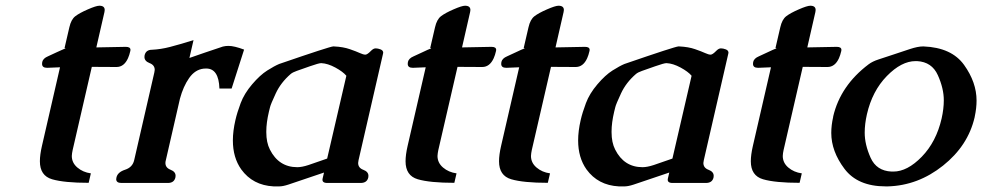

<svg xmlns="http://www.w3.org/2000/svg" viewBox="-20 -642 3499 684"><path d="M147.9 -400.4Q129.4 -400.4 129.9 -415Q129.9 -417.5 130.4 -419.9V-420.9Q133.3 -434.1 150.9 -441.4Q161.1 -445.8 182.6 -456.1Q204.1 -466.3 210.9 -468.8Q213.4 -469.7 213.4 -470.2Q213.4 -471.2 210 -471.2L227.1 -544.9Q233.4 -572.8 248.3 -584.2Q263.2 -595.7 293 -608.6Q322.8 -621.6 334 -621.6Q353 -621.6 353 -606.4Q353 -603 352.1 -599.1L323.2 -473.1L428.2 -475.1Q444.8 -475.1 444.8 -464.4Q444.8 -462.4 444.3 -460.4Q440.9 -445.3 436 -434.6Q421.9 -403.3 395 -403.3L307.1 -403.8L238.8 -107.4Q236.3 -96.2 235.8 -86.4Q235.8 -62 255.6 -45.2Q275.4 -28.3 303.7 -24.4L295.9 9.3Q209 9.3 165.5 -3.4Q122.1 -16.1 122.1 -67.4Q122.1 -90.3 129.4 -122.1L193.8 -402.3Z M621.1 -290.5 570.8 -71.3Q569.3 -65.9 569.3 -61.5Q569.3 -44.4 587.4 -37.4Q605.5 -30.3 605.5 -16.1Q605.5 -13.2 605 -10.3Q600.6 9.8 578.1 9.8H412.6Q394 9.8 394 -3.9Q394 -6.8 395 -10.3Q399.4 -28.8 425.8 -37.4Q452.1 -45.9 458 -71.3L529.8 -383.8Q530.8 -388.7 531.2 -393.1Q531.2 -410.2 512.9 -417.2Q494.6 -424.3 494.6 -439Q494.6 -441.9 495.1 -444.8Q499.5 -464.8 522 -464.8Q552.7 -466.3 585 -474.6Q617.2 -482.9 669.4 -499L654.8 -435.5L710 -454.6Q751 -468.8 773.9 -476.1Q783.2 -478.5 793.9 -478.5Q814.5 -478.5 849.6 -465.3L805.2 -326.7H761.7Q759.3 -397.9 714.8 -397.9Q710 -397.9 705.6 -397.5Q674.8 -394 653.8 -364Q632.8 -334 621.1 -290.5Z M975.1 22H954.6Q880.4 18.1 839.4 -38.6Q809.6 -80.6 809.6 -141.6Q809.6 -175.3 818.8 -214.8Q824.7 -240.7 837.4 -274.7Q850.1 -308.6 878.2 -341.6Q906.2 -374.5 932.1 -390.9Q958 -407.2 974.6 -414.1Q1156.2 -476.6 1167 -476.6H1169.9Q1202.6 -475.1 1226.3 -466.8Q1250 -458.5 1262.2 -452.9Q1274.4 -447.3 1281.7 -447.3Q1288.6 -447.3 1302.2 -461.4Q1310.5 -469.7 1318.4 -469.7Q1326.2 -469.7 1335.7 -466.1Q1345.2 -462.4 1345.2 -454.1Q1345.2 -451.7 1344.2 -449.2L1257.3 -71.3Q1256.3 -65.9 1255.9 -61.5Q1255.9 -43.9 1274.2 -37.1Q1292.5 -30.3 1292.5 -15.6Q1292.5 -12.7 1292 -9.8Q1287.6 9.8 1264.6 9.8H1146Q1125.5 9.8 1129.4 -6.3L1134.3 -27.3L1007.3 15.6Q987.8 22 975.1 22ZM1123.5 -417Q1115.7 -417 1083.7 -405.8Q1051.8 -394.5 1037.1 -389.4Q1022.5 -384.3 1015.6 -378.4Q980.5 -348.1 962.4 -309.3Q944.3 -270.5 941.9 -259.8L938 -244.1Q928.7 -204.6 928.7 -173.8Q928.7 -172.4 928.7 -170.9Q928.7 -134.3 941.4 -109.4Q973.1 -46.4 1039.1 -46.4Q1055.7 -46.4 1079.3 -54.2Q1103 -62 1145.5 -77.1L1213.9 -372.1Q1201.7 -386.7 1174.6 -401.4Q1147.5 -416 1125 -417Z M1450.7 -400.4Q1432.1 -400.4 1432.6 -415Q1432.6 -417.5 1433.1 -419.9V-420.9Q1436 -434.1 1453.6 -441.4Q1463.9 -445.8 1485.4 -456.1Q1506.8 -466.3 1513.7 -468.8Q1516.1 -469.7 1516.1 -470.2Q1516.1 -471.2 1512.7 -471.2L1529.8 -544.9Q1536.1 -572.8 1551 -584.2Q1565.9 -595.7 1595.7 -608.6Q1625.5 -621.6 1636.7 -621.6Q1655.8 -621.6 1655.8 -606.4Q1655.8 -603 1654.8 -599.1L1626 -473.1L1731 -475.1Q1747.6 -475.1 1747.6 -464.4Q1747.6 -462.4 1747.1 -460.4Q1743.7 -445.3 1738.8 -434.6Q1724.6 -403.3 1697.8 -403.3L1609.9 -403.8L1541.5 -107.4Q1539.1 -96.2 1538.6 -86.4Q1538.6 -62 1558.3 -45.2Q1578.1 -28.3 1606.4 -24.4L1598.6 9.3Q1511.7 9.3 1468.3 -3.4Q1424.8 -16.1 1424.8 -67.4Q1424.8 -90.3 1432.1 -122.1L1496.6 -402.3Z M1783.7 -400.4Q1765.1 -400.4 1765.6 -415Q1765.6 -417.5 1766.1 -419.9V-420.9Q1769 -434.1 1786.6 -441.4Q1796.9 -445.8 1818.4 -456.1Q1839.8 -466.3 1846.7 -468.8Q1849.1 -469.7 1849.1 -470.2Q1849.1 -471.2 1845.7 -471.2L1862.8 -544.9Q1869.1 -572.8 1884 -584.2Q1898.9 -595.7 1928.7 -608.6Q1958.5 -621.6 1969.7 -621.6Q1988.8 -621.6 1988.8 -606.4Q1988.8 -603 1987.8 -599.1L1959 -473.1L2064 -475.1Q2080.6 -475.1 2080.6 -464.4Q2080.6 -462.4 2080.1 -460.4Q2076.7 -445.3 2071.8 -434.6Q2057.6 -403.3 2030.8 -403.3L1942.9 -403.8L1874.5 -107.4Q1872.1 -96.2 1871.6 -86.4Q1871.6 -62 1891.4 -45.2Q1911.1 -28.3 1939.5 -24.4L1931.6 9.3Q1844.7 9.3 1801.3 -3.4Q1757.8 -16.1 1757.8 -67.4Q1757.8 -90.3 1765.1 -122.1L1829.6 -402.3Z M2205.1 22H2184.6Q2110.4 18.1 2069.3 -38.6Q2039.6 -80.6 2039.6 -141.6Q2039.6 -175.3 2048.8 -214.8Q2054.7 -240.7 2067.4 -274.7Q2080.1 -308.6 2108.2 -341.6Q2136.2 -374.5 2162.1 -390.9Q2188 -407.2 2204.6 -414.1Q2386.2 -476.6 2397 -476.6H2399.9Q2432.6 -475.1 2456.3 -466.8Q2480 -458.5 2492.2 -452.9Q2504.4 -447.3 2511.7 -447.3Q2518.6 -447.3 2532.2 -461.4Q2540.5 -469.7 2548.3 -469.7Q2556.2 -469.7 2565.7 -466.1Q2575.2 -462.4 2575.2 -454.1Q2575.2 -451.7 2574.2 -449.2L2487.3 -71.3Q2486.3 -65.9 2485.8 -61.5Q2485.8 -43.9 2504.2 -37.1Q2522.5 -30.3 2522.5 -15.6Q2522.5 -12.7 2522 -9.8Q2517.6 9.8 2494.6 9.8H2376Q2355.5 9.8 2359.4 -6.3L2364.3 -27.3L2237.3 15.6Q2217.8 22 2205.1 22ZM2353.5 -417Q2345.7 -417 2313.7 -405.8Q2281.7 -394.5 2267.1 -389.4Q2252.4 -384.3 2245.6 -378.4Q2210.4 -348.1 2192.4 -309.3Q2174.3 -270.5 2171.9 -259.8L2168 -244.1Q2158.7 -204.6 2158.7 -173.8Q2158.7 -172.4 2158.7 -170.9Q2158.7 -134.3 2171.4 -109.4Q2203.1 -46.4 2269 -46.4Q2285.6 -46.4 2309.3 -54.2Q2333 -62 2375.5 -77.1L2443.8 -372.1Q2431.6 -386.7 2404.5 -401.4Q2377.4 -416 2355 -417Z M2680.7 -400.4Q2662.1 -400.4 2662.6 -415Q2662.6 -417.5 2663.1 -419.9V-420.9Q2666 -434.1 2683.6 -441.4Q2693.8 -445.8 2715.3 -456.1Q2736.8 -466.3 2743.7 -468.8Q2746.1 -469.7 2746.1 -470.2Q2746.1 -471.2 2742.7 -471.2L2759.8 -544.9Q2766.1 -572.8 2781 -584.2Q2795.9 -595.7 2825.7 -608.6Q2855.5 -621.6 2866.7 -621.6Q2885.7 -621.6 2885.7 -606.4Q2885.7 -603 2884.8 -599.1L2856 -473.1L2960.9 -475.1Q2977.5 -475.1 2977.5 -464.4Q2977.5 -462.4 2977.1 -460.4Q2973.6 -445.3 2968.8 -434.6Q2954.6 -403.3 2927.7 -403.3L2839.8 -403.8L2771.5 -107.4Q2769 -96.2 2768.6 -86.4Q2768.6 -62 2788.3 -45.2Q2808.1 -28.3 2836.4 -24.4L2828.6 9.3Q2741.7 9.3 2698.2 -3.4Q2654.8 -16.1 2654.8 -67.4Q2654.8 -90.3 2662.1 -122.1L2726.6 -402.3Z M3452.1 -224.1Q3428.7 -123 3339.6 -52Q3250.5 19 3143.1 22H3135.3Q3035.6 22 2988.5 -40.5Q2941.4 -103 2941.4 -168.5Q2941.4 -195.8 2948.2 -225.6V-227.1Q2974.1 -337.4 3074.7 -413.1Q3088.4 -423.3 3109.6 -430.2Q3130.9 -437 3162.1 -447.5Q3193.4 -458 3221.7 -467.3Q3250 -476.6 3268.1 -476.6H3270Q3370.1 -472.7 3414.6 -410.6Q3459 -348.6 3459 -283.7Q3459 -256.8 3452.6 -227.1ZM3241.7 -424.3Q3191.4 -424.3 3139.4 -371.1Q3087.4 -317.9 3068.4 -234.9Q3060.5 -200.2 3060.5 -169.4Q3060.5 -127 3081.5 -80.1Q3102.5 -33.2 3156.2 -30.8H3162.6Q3212.4 -30.8 3263.9 -83.7Q3315.4 -136.7 3334.5 -219.7Q3342.3 -254.4 3342.3 -284.7Q3342.3 -327.1 3321 -374.3Q3299.8 -421.4 3247.1 -424.3Z"/></svg>

Font: Caudex
Style: Bold
Weight: 700
Italic angle: -13°
Version: Version 1.04